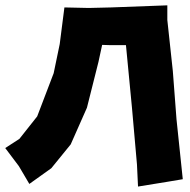

<svg xmlns="http://www.w3.org/2000/svg" viewBox="-42 -682 707 716"><path d="M198.2 -654.3 180.7 -517.6 158.2 -409.2 96.7 -248 30.3 -164.1 -22.5 -129.9 28.3 -62.5 67.4 3.9 149.4 -54.7 221.7 -143.6 282.2 -280.3 325.2 -451.2 338.9 -514.6 367.2 -513.7H427.7L450.2 -279.3L468.8 -68.4L472.7 13.7L581.1 -3.9L639.6 -13.7L616.2 -237.3L602.5 -417L582 -607.4V-662.1L372.1 -654.3L289.1 -652.3Z"/></svg>

Font: MaokenAssortedSans-Lite
Style: Lite
Weight: 400
Version: Version 1.400